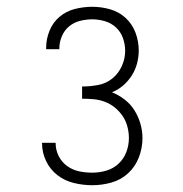

<svg xmlns="http://www.w3.org/2000/svg" viewBox="-20 -863 540 566"><path d="M252 -317Q225 -317 198 -323.5Q171 -330 149.5 -346.5Q128 -363 116 -388Q104 -413 104 -440V-442H144V-441Q144 -421 153 -403Q162 -385 178 -373.5Q194 -362 213 -358Q232 -354 252 -354Q273 -354 293.5 -360Q314 -366 329.5 -380.5Q345 -395 352.5 -415Q360 -435 360 -456Q360 -473 355.5 -490Q351 -507 341.5 -521Q332 -535 318.5 -546Q305 -557 289 -563Q273 -569 256 -570.5Q239 -572 222 -572V-608Q246 -608 269.5 -612.5Q293 -617 311 -631.5Q329 -646 339 -668Q349 -690 349 -713Q349 -732 342.5 -750.5Q336 -769 322 -782Q308 -795 289.5 -800.5Q271 -806 252 -806Q234 -806 216 -801.5Q198 -797 184 -785.5Q170 -774 162.5 -756.5Q155 -739 155 -721V-718H116V-722Q116 -748 126 -772.5Q136 -797 155.5 -813.5Q175 -830 200.5 -836.5Q226 -843 252 -843Q279 -843 305 -835.5Q331 -828 350.5 -810Q370 -792 379.5 -766.5Q389 -741 389 -714Q389 -695 384 -676Q379 -657 368.5 -640.5Q358 -624 343 -611Q328 -598 310 -591Q330 -583 347.5 -569.5Q365 -556 376.5 -537.5Q388 -519 394 -498Q400 -477 400 -456Q400 -427 389.5 -399.5Q379 -372 358 -352.5Q337 -333 309 -325Q281 -317 252 -317Z"/></svg>

Font: Iosevka Extralight
Style: Regular
Weight: 200
Monospace: yes
Designer: Belleve Invis
Foundry: Belleve Invis
Version: Version 32.0.1; ttfautohint (v1.8.4)